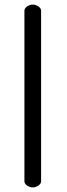

<svg xmlns="http://www.w3.org/2000/svg" viewBox="-20 -707 292 841"><path d="M123 -687C110 -687 87 -677 87 -660V87C87 104 110 114 123 114C137 114 160 104 160 87V-660C160 -677 137 -687 123 -687Z"/></svg>

Font: Asimov Print
Style: Regular
Weight: 500
Designer: Google
Version: Version 2.000980: 2014